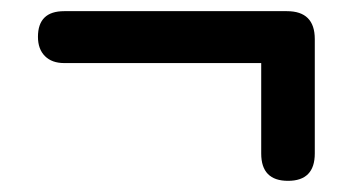

<svg xmlns="http://www.w3.org/2000/svg" viewBox="-20 -454 640 344"><path d="M496 -130Q448 -130 448 -179V-341H95Q73 -341 60.5 -353.5Q48 -366 48 -388Q48 -434 95 -434H494Q544 -434 544 -384V-179Q544 -130 496 -130Z"/></svg>

Font: Chiron GoRound TC SB
Style: Regular
Weight: 500
Designer: Ryoko NISHIZUKA 西塚涼子 (kana, bopomofo & ideographs); Paul D. Hunt (Latin, Greek & Cyrillic); Sandoll Communications 산돌커뮤니
Foundry: Adobe
Version: Version 1.000;hotconv 1.1.1;makeotfexe 2.6.0